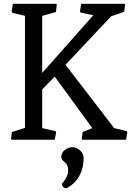

<svg xmlns="http://www.w3.org/2000/svg" viewBox="-20 -749 707 1029"><path d="M39.1 -4.4 41.5 0H273.4L280.8 -39.1L277.3 -45.9L206.1 -62.5V-269.5L273.4 -338.4L474.6 -62.5L422.9 -41.5L418 -4.4L421.9 0H655.8L662.1 -39.1L660.2 -45.9L591.8 -62.5L331.1 -401.9L575.7 -661.6L645.5 -686L650.4 -724.1L647.9 -728.5H414.6L408.7 -687L412.1 -681.2L480 -667.5L206.1 -357.9V-664.1L279.8 -684.6L284.2 -724.1L281.7 -728.5H49.3L42.5 -687L45.9 -680.2L113.8 -664.1V-63.5L43.9 -41.5ZM308.6 88.4C308.6 126 345.2 108.4 345.2 166.5C345.2 198.7 314 235.4 311.5 235.4C311.5 235.4 310.5 254.9 333.5 260.7C333.5 260.7 428.2 224.1 428.2 98.1C428.2 66.4 398.4 40 366.7 40C340.3 40 308.6 63 308.6 88.4Z"/></svg>

Font: Trykker
Style: Regular
Weight: 400
Designer: Magnus Gaarde
Foundry: Magnus Gaarde
Version: Version 1.001